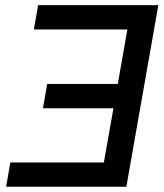

<svg xmlns="http://www.w3.org/2000/svg" viewBox="-20 -713 626 733"><path d="M3.4 0 19.5 -92.8H376.5L413.1 -299.8H144L160.2 -392.6H429.7L466.3 -600.6H109.4L125.5 -693.4H584.5L462.4 0Z"/></svg>

Font: CaskaydiaCove NFP
Style: Italic
Weight: 400
Italic angle: -10°
Designer: Aaron Bell
Foundry: Saja Typeworks
Version: Version 2111.001; VTT 6.35;Nerd Fonts 3.1.1